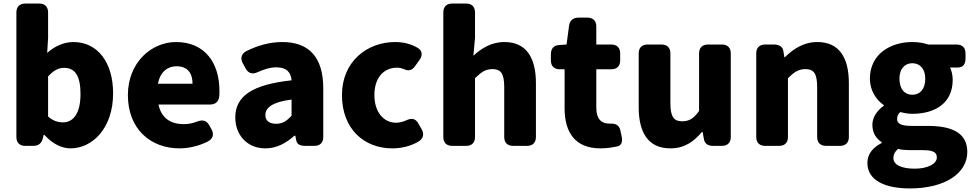

<svg xmlns="http://www.w3.org/2000/svg" viewBox="-20 -779 5468 1078"><path d="M376 54C498 54 615 -58 615 -255C615 -429 528 -543 392 -543C340 -543 287 -520 245 -482L250 -567V-709C250 -741 232 -759 200 -759H122C90 -759 72 -741 72 -709V-10C72 22 90 40 122 40H166C196 40 214 26 221 -4L225 -21H230C274 28 326 54 376 54ZM250 -125V-350C280 -383 307 -398 340 -398C403 -398 432 -351 432 -251C432 -137 388 -92 334 -92C307 -92 277 -100 250 -125Z M988 54C1038 54 1096 41 1146 16C1177 0 1183 -26 1167 -54L1155 -75C1140 -103 1118 -108 1088 -97C1063 -87 1038 -82 1012 -82C940 -82 886 -114 870 -192H1158C1188 -192 1208 -207 1211 -238C1212 -248 1212 -258 1212 -269C1212 -424 1132 -543 968 -543C831 -543 698 -429 698 -245C698 -56 824 54 988 54ZM867 -309C879 -376 922 -407 971 -407C1036 -407 1061 -365 1061 -309Z M1470 54C1533 54 1586 25 1633 -17H1638L1644 12C1648 31 1665 40 1695 40H1745C1777 40 1795 22 1795 -10V-283C1795 -461 1712 -543 1565 -543C1493 -543 1426 -523 1363 -492C1335 -477 1328 -452 1343 -424L1359 -395C1374 -367 1397 -360 1427 -374C1465 -391 1498 -401 1531 -401C1589 -401 1613 -374 1617 -328C1395 -304 1301 -239 1301 -119C1301 -24 1365 54 1470 54ZM1470 -133C1470 -173 1506 -206 1617 -220V-129C1591 -101 1567 -84 1531 -84C1494 -84 1470 -100 1470 -133Z M2183 54C2228 54 2280 44 2326 18C2358 0 2363 -27 2347 -54L2328 -87C2312 -115 2289 -117 2260 -103C2242 -95 2223 -90 2203 -90C2134 -90 2082 -150 2082 -245C2082 -339 2131 -399 2210 -399C2223 -399 2235 -396 2248 -391C2272 -379 2292 -382 2310 -407L2335 -442C2354 -468 2352 -495 2324 -511C2289 -531 2248 -543 2199 -543C2040 -543 1900 -433 1900 -245C1900 -56 2023 54 2183 54Z M2469 -709V-10C2469 22 2487 40 2519 40H2597C2629 40 2647 22 2647 -10V-340C2681 -373 2705 -391 2745 -391C2790 -391 2811 -369 2811 -290V-10C2811 22 2829 40 2861 40H2939C2971 40 2989 22 2989 -10V-312C2989 -454 2936 -543 2812 -543C2735 -543 2679 -504 2638 -466L2647 -567V-709C2647 -741 2629 -759 2597 -759H2519C2487 -759 2469 -741 2469 -709Z M3351 54C3391 54 3423 48 3449 42C3469 37 3477 17 3470 -15L3463 -47C3456 -78 3436 -86 3404 -85H3400C3358 -85 3328 -110 3328 -173V-390H3412C3444 -390 3462 -408 3462 -440V-479C3462 -511 3444 -529 3412 -529H3328V-630C3328 -662 3310 -680 3278 -680H3228C3197 -680 3179 -664 3175 -634L3161 -529L3117 -526C3088 -524 3073 -505 3073 -474V-440C3073 -408 3091 -390 3123 -390H3150V-171C3150 -37 3208 54 3351 54Z M3744 54C3821 54 3874 18 3921 -38H3925L3932 1C3936 27 3954 40 3984 40H4033C4065 40 4083 22 4083 -10V-479C4083 -511 4065 -529 4033 -529H3955C3923 -529 3905 -511 3905 -479V-156C3875 -114 3850 -98 3810 -98C3765 -98 3744 -121 3744 -199V-479C3744 -511 3726 -529 3694 -529H3616C3584 -529 3566 -511 3566 -479V-177C3566 -35 3619 54 3744 54Z M4226 -479V-10C4226 22 4244 40 4276 40H4354C4386 40 4404 22 4404 -10V-340C4438 -373 4462 -391 4502 -391C4547 -391 4568 -369 4568 -290V-10C4568 22 4586 40 4618 40H4696C4728 40 4746 22 4746 -10V-312C4746 -454 4693 -543 4569 -543C4492 -543 4434 -504 4387 -458H4384L4378 -494C4374 -517 4355 -529 4325 -529H4276C4244 -529 4226 -511 4226 -479Z M5088 279C5286 279 5411 194 5411 74C5411 -29 5331 -72 5191 -72H5101C5040 -72 5017 -84 5017 -110C5017 -130 5023 -138 5035 -150C5060 -143 5083 -140 5102 -140C5228 -140 5329 -198 5329 -331C5329 -358 5322 -384 5314 -400H5358C5386 -400 5401 -418 5401 -450V-479C5401 -511 5383 -529 5351 -529H5192C5166 -538 5135 -543 5102 -543C4979 -543 4864 -475 4864 -337C4864 -270 4901 -217 4942 -189V-185C4904 -159 4878 -119 4878 -79C4878 -31 4900 -1 4930 19V24C4877 51 4850 89 4850 136C4850 238 4957 279 5088 279ZM4996 108C4996 89 5004 73 5022 57C5040 62 5062 64 5103 64H5157C5210 64 5240 71 5240 105C5240 141 5189 168 5116 168C5044 168 4996 148 4996 108ZM5030 -337C5030 -394 5061 -424 5102 -424C5144 -424 5175 -394 5175 -337C5175 -277 5144 -247 5102 -247C5061 -247 5030 -277 5030 -337Z"/></svg>

Font: コーポレート・ロゴ（ラウンド）ver3 Bold
Style: Regular
Weight: 700
Designer: [KANA_main] LOGOTYPE.JP [Source Han Sans] Ryoko NISHIZUKA 西塚涼子 (kana, bopomofo & ideographs); Paul D. Hunt (Latin, Greek
Version: Version 12.001;FEAKit 1.0